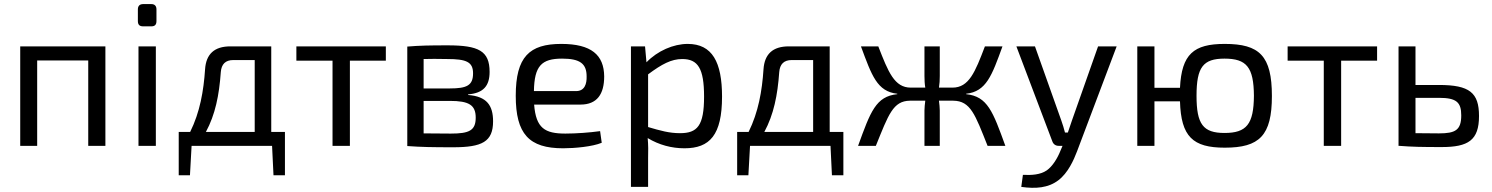

<svg xmlns="http://www.w3.org/2000/svg" viewBox="-20 -714 7304 940"><path d="M496 -487H79V0H162V-418H412V0H496Z M681 -694C663 -694 655 -684 655 -668V-611C655 -593 663 -585 681 -585H721C738 -585 746 -593 746 -611V-668C746 -684 738 -694 721 -694ZM743 0V-487H658V0Z M1375 -68H1308V-487H1108C1029 -487 989 -449 984 -375C977 -269 959 -165 911 -68H855V144H910L918 0H1312L1319 144H1375ZM1227 -68H988C1034 -153 1053 -248 1061 -361C1064 -400 1084 -420 1122 -420H1227Z M1869 -417V-487H1431V-417H1608V0H1693V-417Z M2272 -252C2346 -258 2377 -293 2377 -362C2377 -465 2323 -492 2172 -492C2082 -492 2035 -491 1974 -486V1C2043 6 2096 7 2199 7C2340 7 2394 -20 2394 -120C2394 -198 2363 -242 2272 -249ZM2054 -281V-425C2085 -426 2123 -426 2169 -425C2263 -425 2296 -411 2296 -355C2296 -296 2266 -281 2182 -281ZM2054 -220H2182C2276 -220 2309 -200 2309 -138C2309 -75 2277 -60 2187 -60C2135 -60 2089 -61 2054 -61Z M2822 -202C2903 -202 2938 -253 2938 -340C2937 -445 2875 -499 2728 -499C2572 -499 2505 -436 2505 -245C2505 -58 2570 12 2737 12C2793 12 2881 4 2926 -15L2918 -72C2868 -65 2801 -60 2748 -60C2648 -60 2604 -86 2595 -202ZM2594 -268C2596 -391 2631 -427 2732 -427C2820 -427 2852 -402 2852 -340C2853 -304 2843 -268 2800 -268Z M3138 -487H3069V201H3153V60C3154 26 3154 -4 3151 -38C3207 -4 3269 12 3331 12C3455 12 3515 -53 3515 -241C3515 -410 3467 -499 3347 -499C3277 -499 3199 -465 3145 -409ZM3153 -350C3220 -400 3267 -425 3320 -425C3397 -425 3427 -379 3427 -241C3427 -98 3394 -62 3309 -62C3257 -62 3214 -74 3153 -92Z M4109 -68H4042V-487H3842C3763 -487 3723 -449 3718 -375C3711 -269 3693 -165 3645 -68H3589V144H3644L3652 0H4046L4053 144H4109ZM3961 -68H3722C3768 -153 3787 -248 3795 -361C3798 -400 3818 -420 3856 -420H3961Z M4710 -255C4809 -266 4836 -344 4888 -487H4802C4754 -361 4724 -285 4643 -285H4577C4580 -303 4581 -322 4581 -342V-487H4506V-342C4506 -322 4507 -303 4510 -285H4439C4359 -285 4329 -361 4280 -487H4195C4248 -344 4274 -266 4373 -255V-253C4268 -242 4242 -168 4181 0H4268C4330 -153 4352 -220 4435 -221H4510C4508 -204 4506 -188 4506 -173V0H4581V-173C4581 -188 4579 -204 4577 -221H4647C4732 -220 4754 -153 4815 0H4902C4841 -168 4815 -242 4710 -253Z M5447 -487H5356L5228 -124C5222 -106 5215 -85 5208 -65H5194C5189 -85 5183 -104 5176 -124L5047 -487H4956L5132 -22C5137 -8 5148 0 5163 0H5182L5173 21C5157 62 5133 100 5105 120C5073 142 5030 144 4988 142L4980 201C5051 211 5112 206 5161 169C5209 133 5237 69 5253 27Z M5632 -284V-487H5548V0H5632V-218H5757C5762 -45 5820 9 5976 9C6146 9 6207 -50 6207 -244C6207 -441 6146 -499 5976 -499C5824 -499 5765 -449 5757 -284ZM5975 -63C5870 -63 5838 -106 5838 -245C5838 -385 5870 -427 5975 -427C6083 -427 6118 -385 6119 -245C6118 -106 6083 -63 5975 -63Z M6722 -417V-487H6284V-417H6461V0H6546V-417Z M6910 -298V-487H6827V0H6830C6894 5 6941 6 7038 6C7168 6 7221 -27 7221 -146C7221 -260 7175 -298 7025 -298ZM6910 -62V-235H7025C7111 -235 7134 -213 7134 -149C7134 -77 7105 -61 7025 -61Z"/></svg>

Font: SnT
Style: Regular
Weight: 400
Designer: Natanael Gama
Version: Version 1.001;PS 001.001;hotconv 1.0.70;makeotf.lib2.5.58329